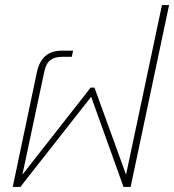

<svg xmlns="http://www.w3.org/2000/svg" viewBox="-20 -734 684 754"><path d="M125 -451Q143 -535 222 -535H267L262 -511H226Q195 -511 178 -498Q161 -485 154 -453L68 -48L336 -390H351L475 -48L616 -714H644L493 0H465L338 -354L60 0H30Z"/></svg>

Font: Prompt Thin
Style: Italic
Weight: 250
Italic angle: -12°
Designer: Katatrad Team
Foundry: CadsonDemak
Version: Version 1.001